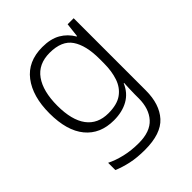

<svg xmlns="http://www.w3.org/2000/svg" viewBox="-217 -668 1033 1033"><g transform="rotate(-45 299.5 -151.0)"><path d="M281.7 -542Q344.7 -542 386.2 -518.1Q427.7 -494.1 452.6 -451.2H455.6L464.8 -532.2H510.7V17.1Q510.7 122.1 457.3 181.2Q403.8 240.2 281.7 240.2Q221.7 240.2 175.8 230.2Q129.9 220.2 91.8 204.1V148.9Q129.9 168 178.2 179.4Q226.6 190.9 283.7 190.9Q370.6 190.9 412.1 145Q453.6 99.1 453.6 20V-11.2Q453.6 -32.2 454.6 -53.2Q455.6 -74.2 456.5 -94.2H453.6Q431.6 -42 385.7 -16.1Q339.8 9.8 275.9 9.8Q171.9 9.8 114.3 -60.1Q56.6 -129.9 56.6 -262.2Q56.6 -391.1 114.3 -466.6Q171.9 -542 281.7 -542ZM287.6 -492.2Q201.7 -492.2 158.7 -431.6Q115.7 -371.1 115.7 -261.2Q115.7 -151.9 158.2 -95Q200.7 -38.1 281.7 -38.1Q348.1 -38.1 385.3 -64.9Q422.9 -91.8 438.7 -138.9Q454.6 -186 454.6 -246.1V-279.8Q454.6 -381.8 417.2 -437Q379.9 -492.2 287.6 -492.2Z"/></g></svg>

Font: Nokora Light
Style: Regular
Weight: 300
Designer: Danh Hong
Version: Version 8.000; ttfautohint (v1.8.3)